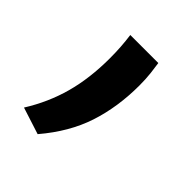

<svg xmlns="http://www.w3.org/2000/svg" viewBox="-95 -192 378 378"><g transform="rotate(45 94.0 -2.5)"><path d="M134.5 -135.5Q136 -126 137.8 -110.8Q139.5 -95.5 139.5 -78Q139.5 -18 122.8 33Q106 84 65.5 131.5L9.5 113.5Q35.5 72 48 26.5Q60.5 -19 60.5 -74.5Q60.5 -91 59.5 -105.8Q58.5 -120.5 56.5 -135.5Z"/></g></svg>

Font: Anek Tamil Medium
Style: Regular
Weight: 400
Version: Version 1.003